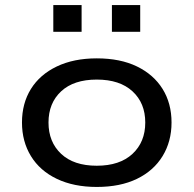

<svg xmlns="http://www.w3.org/2000/svg" viewBox="-20 -731 766 760"><path d="M363 9Q272 9 205 -23Q138 -55 102.5 -113Q67 -171 67 -246Q67 -322 102.5 -379Q138 -436 205 -468Q272 -500 363 -500Q456 -500 522 -468Q588 -436 623.5 -379Q659 -322 659 -246Q659 -171 623.5 -113Q588 -55 522 -23Q456 9 363 9ZM363 -75Q454 -75 504.5 -122Q555 -169 555 -246Q555 -323 504.5 -369.5Q454 -416 363 -416Q272 -416 222 -369.5Q172 -323 172 -246Q172 -169 222 -122Q272 -75 363 -75ZM423 -605V-711H535V-605ZM191 -605V-711H303V-605Z"/></svg>

Font: Nunito Sans 10pt Expanded Medium
Style: Regular
Weight: 500
Width: 7
Designer: Vernon Adams
Foundry: Vernon Adams
Version: Version 3.101;gftools[0.9.27]